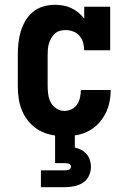

<svg xmlns="http://www.w3.org/2000/svg" viewBox="-20 -558 540 798"><path d="M247 8Q220 8 193.5 2.5Q167 -3 143.5 -16Q120 -29 102 -49.5Q84 -70 73 -95Q62 -120 58 -146.5Q54 -173 54 -200V-330Q54 -354 56.5 -378.5Q59 -403 66 -426.5Q73 -450 85.5 -471.5Q98 -493 117 -508.5Q136 -524 159.5 -531Q183 -538 208 -538Q225 -538 242.5 -535Q260 -532 276 -524.5Q292 -517 305.5 -506Q319 -495 330 -481V-530H438V-349H330Q330 -365 325.5 -381Q321 -397 310 -409.5Q299 -422 283.5 -427.5Q268 -433 252 -433Q240 -433 228 -429.5Q216 -426 207.5 -418Q199 -410 193 -399.5Q187 -389 183.5 -377.5Q180 -366 179 -354Q178 -342 178 -330V-200Q178 -182 180.5 -165Q183 -148 191 -132.5Q199 -117 214.5 -107Q230 -97 247 -97Q263 -97 277.5 -104Q292 -111 300.5 -124Q309 -137 312.5 -152.5Q316 -168 316 -183Q316 -183 316 -183.5Q316 -184 316 -184H440Q440 -184 440 -183.5Q440 -183 440 -182Q440 -157 434.5 -131.5Q429 -106 417 -83.5Q405 -61 387 -42.5Q369 -24 346.5 -12.5Q324 -1 298.5 3.5Q273 8 247 8ZM150 220V150H250Q254 150 258 149.5Q262 149 266 147.5Q270 146 272.5 142.5Q275 139 275 135Q275 131 272.5 127.5Q270 124 266 122.5Q262 121 258 120.5Q254 120 250 120H209V0H291V55Q305 58 318 65Q331 72 340 82.5Q349 93 353.5 107Q358 121 358 135Q358 155 349.5 173Q341 191 324.5 201.5Q308 212 288.5 216Q269 220 250 220Z"/></svg>

Font: Iosevka Slab Extrabold
Style: Regular
Weight: 800
Monospace: yes
Designer: Belleve Invis
Foundry: Belleve Invis
Version: Version 11.1.1; ttfautohint (v1.8.3)